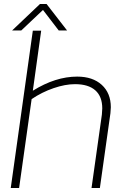

<svg xmlns="http://www.w3.org/2000/svg" viewBox="-20 -945 670 965"><path d="M537 -406Q537 -396 535 -376L482 0H440L492 -369Q494 -391 494 -400Q494 -460 459 -491Q424 -522 357 -522Q308 -522 249.5 -502Q191 -482 139 -447L76 0H34L145 -791H187L145 -489Q259 -560 368 -560Q446 -560 491.5 -518.5Q537 -477 537 -406ZM181 -925H214L317 -792H275L196 -895L87 -792H41Z"/></svg>

Font: Krub ExtraLight
Style: Italic
Weight: 275
Italic angle: -8°
Designer: Ekaluck Peanpanawate
Foundry: Cadson Demak Co.,Ltd.
Version: Version 1.000; ttfautohint (v1.6)